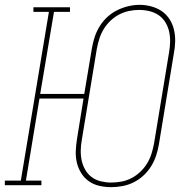

<svg xmlns="http://www.w3.org/2000/svg" viewBox="-33 -765 803 793"><path d="M426 8Q401 8 377 2.5Q353 -3 334 -16.5Q315 -30 302.5 -50Q290 -70 284.5 -93Q279 -116 280 -141Q281 -166 285 -191L312 -358H130L74 -19H138V0H-13V-19H53L169 -716H105V-735H256V-716H190L133 -377H315L347 -568Q351 -591 358.5 -613.5Q366 -636 379 -657Q392 -678 410.5 -695Q429 -712 451.5 -723Q474 -734 497.5 -739.5Q521 -745 544 -745Q568 -745 592 -738.5Q616 -732 635 -719Q654 -706 667 -686Q680 -666 685.5 -642.5Q691 -619 690.5 -594Q690 -569 685 -544L623 -167Q619 -144 611.5 -121.5Q604 -99 591 -78Q578 -57 559.5 -40Q541 -23 519 -12Q497 -1 473 3.5Q449 8 426 8Q426 8 426 8Q426 8 426 8ZM426 -11Q447 -11 468.5 -15Q490 -19 509.5 -29Q529 -39 546 -55Q563 -71 574.5 -90Q586 -109 592.5 -129.5Q599 -150 603 -171L665 -547Q669 -569 669.5 -591.5Q670 -614 665.5 -634.5Q661 -655 650 -673Q639 -691 622 -702.5Q605 -714 584 -719Q563 -724 541 -724Q520 -724 499 -719.5Q478 -715 459 -705Q440 -695 423.5 -679.5Q407 -664 395.5 -645Q384 -626 377.5 -605.5Q371 -585 367 -564L305 -188Q301 -166 300.5 -144Q300 -122 304.5 -101.5Q309 -81 319.5 -63Q330 -45 346.5 -33Q363 -21 384 -16Q405 -11 426 -11Z"/></svg>

Font: Iosevka Etoile Thin Oblique
Style: Regular
Weight: 100
Italic angle: -9°
Designer: Belleve Invis
Foundry: Belleve Invis
Version: Version 15.5.2; ttfautohint (v1.8.4)